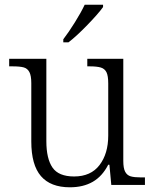

<svg xmlns="http://www.w3.org/2000/svg" viewBox="-20 -786 658 816"><path d="M113 -185V-433Q113 -464 105 -479.5Q97 -495 81 -499.5Q65 -504 33 -504H19V-536H177V-186Q177 -112 203 -74Q229 -36 295 -36Q366 -36 403 -84.5Q440 -133 440 -210V-431Q440 -464 432.5 -479Q425 -494 408.5 -499Q392 -504 361 -504H351V-536H504V-102Q504 -71 512 -56Q520 -41 535.5 -36.5Q551 -32 579 -32H596V0H453L445 -86H440Q415 -37 374.5 -13.5Q334 10 277 10Q195 10 154 -37.5Q113 -85 113 -185ZM249 -619Q272 -649 298.5 -691.5Q325 -734 340 -766H418V-756Q398 -728 351.5 -680Q305 -632 271 -606H249Z"/></svg>

Font: Noto Serif Light
Style: Regular
Weight: 300
Designer: Monotype Design Team
Foundry: Monotype Imaging Inc.
Version: Version 1.001